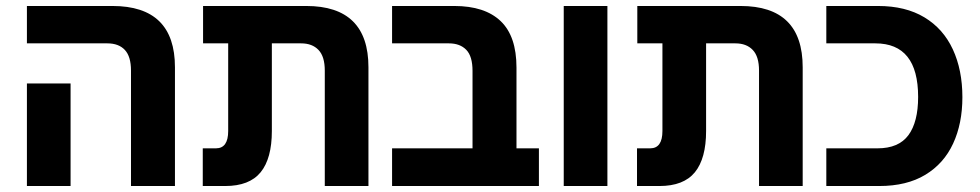

<svg xmlns="http://www.w3.org/2000/svg" viewBox="-20 -622 3277 642"><path d="M418 0V-386Q418 -433 397.5 -455Q377 -477 339 -477H70V-602H356Q565 -602 565 -397V0ZM70 0V-343H216V0Z M658 0V-126H702Q743 -126 743 -184V-477H659V-602H1004Q1212 -602 1212 -397V0H1066V-386Q1066 -433 1045 -455Q1024 -477 987 -477H889V-184Q889 -92 851.5 -46Q814 0 733 0Z M1291 0V-126H1560V-385Q1560 -434 1539 -455.5Q1518 -477 1481 -477H1291V-602H1499Q1601 -602 1654 -551.5Q1707 -501 1707 -396V-126H1782V0Z M1865 0V-602H2011V0Z M2110 0V-126H2154Q2195 -126 2195 -184V-477H2111V-602H2456Q2664 -602 2664 -397V0H2518V-386Q2518 -433 2497 -455Q2476 -477 2439 -477H2341V-184Q2341 -92 2303.5 -46Q2266 0 2185 0Z M2743 0V-126H2914Q2985 -126 3017.5 -170Q3050 -214 3050 -298Q3050 -477 2907 -477H2743V-602H2916Q3008 -602 3071 -564Q3134 -526 3166 -457Q3198 -388 3198 -297Q3198 -209 3167 -142Q3136 -75 3074 -37.5Q3012 0 2920 0Z"/></svg>

Font: Noto Sans Hebrew SemiCondensed
Style: Bold
Weight: 700
Width: 4
Designer: Monotype Design Team
Foundry: Monotype Imaging Inc.
Version: Version 2.004; ttfautohint (v1.8.4.7-5d5b)